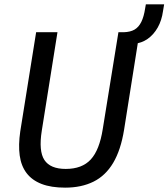

<svg xmlns="http://www.w3.org/2000/svg" viewBox="-20 -853 774 882"><path d="M279 9Q215 9 171 -8Q127 -25 102 -58Q77 -91 70.5 -139Q64 -187 73 -249L146 -705H244L172 -253Q157 -159 184 -118Q211 -77 282 -77Q357 -77 397 -120.5Q437 -164 452 -260L524 -705H621L550 -257Q535 -164 500 -105Q465 -46 409.5 -18.5Q354 9 279 9ZM593 -651 545 -685 549 -705Q579 -706 598 -717Q617 -728 629 -752Q641 -776 647 -816L650 -833H734L729 -803Q723 -759 704.5 -726.5Q686 -694 658.5 -674.5Q631 -655 593 -651Z"/></svg>

Font: Nunito Sans 10pt Condensed SemiBold
Style: Italic
Weight: 600
Width: 3
Italic angle: -9°
Designer: Vernon Adams
Foundry: Vernon Adams
Version: Version 3.101;gftools[0.9.27]